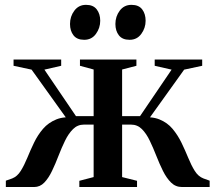

<svg xmlns="http://www.w3.org/2000/svg" viewBox="-20 -752 868 772"><path d="M3.5 0V-25.5L29 -34.5Q49.5 -42.5 63.5 -65Q77.5 -87.5 89.8 -117.5Q102 -147.5 116.8 -178.2Q131.5 -209 153 -234Q174.5 -259 206.8 -272Q239 -285 287 -278.5L269 -246L107 -472L34.5 -487.5V-512.5H226V-487.5L158.5 -472L285.5 -285H356.5V-472.5L301.5 -487.5V-512.5H528.5V-487.5L471 -472.5V-285H543L670 -472L602 -487.5V-512.5H793V-487.5L720.5 -472L558.5 -246L541 -278.5Q588.5 -285 620.8 -272Q653 -259 674 -233.8Q695 -208.5 709.8 -178Q724.5 -147.5 736.8 -117.5Q749 -87.5 763 -65Q777 -42.5 798 -34.5L823 -25.5V0H712Q686 0 667.8 -18Q649.5 -36 635.2 -64.8Q621 -93.5 608.5 -125.5Q596 -157.5 582.2 -186.2Q568.5 -215 550.5 -233Q532.5 -251 506.5 -251H471V-40L531 -25V0H299V-25L356.5 -40V-251H317.5Q292 -251 273.8 -233Q255.5 -215 241.5 -186.2Q227.5 -157.5 215.2 -125.5Q203 -93.5 189.2 -64.8Q175.5 -36 158.2 -18Q141 0 117 0ZM318 -592Q289.5 -592 275.5 -610Q261.5 -628 261.5 -655.5Q261.5 -686 279 -709.2Q296.5 -732.5 325.5 -732.5H326.5Q355 -732.5 369 -714.2Q383 -696 383 -668.5Q383 -639.5 365.8 -615.8Q348.5 -592 319 -592ZM500.5 -592Q472 -592 458 -610Q444 -628 444 -655.5Q444 -686 461.5 -709.2Q479 -732.5 508.5 -732.5H509Q538 -732.5 551.8 -714.2Q565.5 -696 565.5 -668.5Q565.5 -639.5 548.2 -615.8Q531 -592 501.5 -592Z"/></svg>

Font: Merriweather 120pt SemiBold
Style: Regular
Weight: 600
Version: Version 2.100